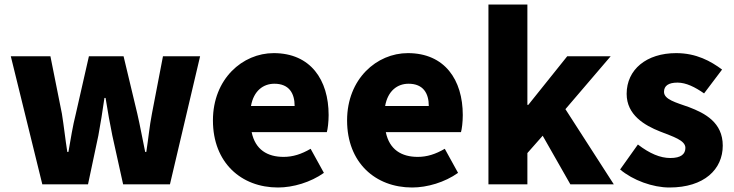

<svg xmlns="http://www.w3.org/2000/svg" viewBox="-20 -819 3262 853"><path d="M168 0H371L417 -217C427 -270 435 -322 444 -384H449C459 -322 468 -270 479 -217L527 0H735L869 -569H704L655 -314C644 -258 639 -201 630 -144H625C613 -201 603 -258 590 -314L529 -569H375L317 -314C303 -259 294 -201 284 -144H279C270 -201 264 -258 255 -314L204 -569H28Z M1215 14C1282 14 1360 -9 1419 -51L1360 -158C1319 -134 1281 -122 1240 -122C1168 -122 1114 -154 1098 -232H1432C1436 -245 1440 -277 1440 -308C1440 -464 1360 -583 1196 -583C1058 -583 926 -469 926 -284C926 -96 1052 14 1215 14ZM1095 -348C1107 -416 1150 -447 1199 -447C1264 -447 1289 -405 1289 -348Z M1811 14C1878 14 1956 -9 2015 -51L1956 -158C1915 -134 1877 -122 1836 -122C1764 -122 1710 -154 1694 -232H2028C2032 -245 2036 -277 2036 -308C2036 -464 1956 -583 1792 -583C1654 -583 1522 -469 1522 -284C1522 -96 1648 14 1811 14ZM1691 -348C1703 -416 1746 -447 1795 -447C1860 -447 1885 -405 1885 -348Z M2150 0H2323V-139L2391 -216L2514 0H2707L2492 -334L2693 -569H2500L2327 -353H2323V-799H2150Z M2954 14C3109 14 3191 -67 3191 -172C3191 -275 3112 -316 3041 -343C2982 -364 2930 -377 2930 -411C2930 -438 2950 -452 2990 -452C3028 -452 3068 -432 3108 -404L3188 -510C3138 -547 3074 -583 2984 -583C2852 -583 2764 -510 2764 -402C2764 -308 2844 -262 2912 -235C2970 -212 3025 -196 3025 -162C3025 -134 3005 -117 2958 -117C2913 -117 2866 -137 2814 -177L2735 -66C2792 -18 2880 14 2954 14Z"/></svg>

Font: Noto Sans CJK JP Black
Style: Regular
Weight: 900
Designer: Ryoko NISHIZUKA (kana & ideographs); Paul D. Hunt (Latin, Greek & Cyrillic); Wenlong ZHANG (bopomofo); Sandoll Communica
Foundry: Adobe Systems Incorporated
Version: Version 1.004;PS 1.004;hotconv 1.0.82;makeotf.lib2.5.63406